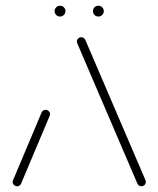

<svg xmlns="http://www.w3.org/2000/svg" viewBox="-20 -648 551 668"><path d="M39.6 0Q33.3 0 28.7 -4.4Q24.1 -8.9 24.1 -15.2Q24.1 -18.9 25.6 -21.5L124.8 -257Q126.7 -261.1 130.4 -263.5Q134.1 -265.9 138.5 -265.9Q144.8 -265.9 149.4 -261.5Q154.1 -257 154.1 -250.7Q154.1 -247 152.6 -244.4L53.3 -8.9Q51.5 -4.8 47.8 -2.4Q44.1 0 39.6 0ZM487.4 -15.2Q487.4 -8.9 482.8 -4.4Q478.1 0 471.9 0Q467.4 0 463.7 -2.4Q460 -4.8 458.1 -8.9L252.2 -489.3Q247.4 -499.6 247.4 -503.3Q247.4 -509.6 252 -514.1Q256.7 -518.5 263 -518.5Q267.4 -518.5 271.1 -516.1Q274.8 -513.7 276.7 -509.6L482.6 -29.3Q487.4 -18.9 487.4 -15.2ZM303.3 -609.3Q303.3 -617 308.9 -622.6Q314.4 -628.1 322.2 -628.1Q330 -628.1 335.6 -622.6Q341.1 -617 341.1 -609.3Q341.1 -601.5 335.6 -595.9Q330 -590.4 322.2 -590.4Q314.4 -590.4 308.9 -595.9Q303.3 -601.5 303.3 -609.3ZM170 -609.3Q170 -617 175.6 -622.6Q181.1 -628.1 188.9 -628.1Q196.7 -628.1 202.2 -622.6Q207.8 -617 207.8 -609.3Q207.8 -601.5 202.2 -595.9Q196.7 -590.4 188.9 -590.4Q181.1 -590.4 175.6 -595.9Q170 -601.5 170 -609.3Z"/></svg>

Font: 26F Galaxy Sans Ultra Light
Style: Regular
Weight: 200
Designer: C₂₉H₂₅N₃O₅
Version: Version 1.100